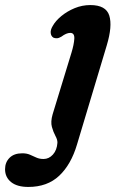

<svg xmlns="http://www.w3.org/2000/svg" viewBox="-148 -494 490 759"><path d="M274 -314.5 156.5 77Q133 156.5 86 200.8Q39 245 -36 245Q-80.5 245 -104.2 225.8Q-128 206.5 -128 175Q-128 147.5 -110.2 129.8Q-92.5 112 -60 112Q-42.5 112 -29.8 117.5Q-17 123 -4.5 128.8Q8 134.5 24 134.5Q45.5 134.5 61.2 117Q77 99.5 79 70.5Q79.5 58.5 71.2 43.5Q63 28.5 57.2 8Q51.5 -12.5 60 -42L134.5 -285.5Q144.5 -318.5 145.8 -341.2Q147 -364 129.5 -364Q114.5 -364 94.5 -349Q84.5 -343 77 -342.8Q69.5 -342.5 63.5 -345Q54 -350.5 52.5 -363.2Q51 -376 60.5 -391.5Q71.5 -411.5 94.5 -430.5Q117.5 -449.5 147.2 -461.8Q177 -474 209 -474Q271 -474 284 -432.5Q297 -391 274 -314.5Z"/></svg>

Font: Fraunces 9pt S100 SemiBold
Style: Italic
Weight: 600
Italic angle: -16°
Version: Version 1.000; ttfautohint (v1.8.3)